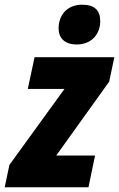

<svg xmlns="http://www.w3.org/2000/svg" viewBox="-62 -796 506 816"><path d="M264 -607C329 -607 364 -653 364 -706C364 -752 340 -776 287 -776C220 -776 187 -728 187 -676C187 -634 213 -607 264 -607ZM-42 0H314L342 -135H177L402 -449L424 -553H85L56 -418H212L-22 -95Z"/></svg>

Font: Noto Sans ExtraCondensed Black
Style: Italic
Weight: 900
Width: 2
Italic angle: -12°
Designer: Monotype Design Team
Foundry: Monotype Imaging Inc.
Version: Version 2.013